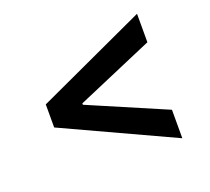

<svg xmlns="http://www.w3.org/2000/svg" viewBox="-100 -688 872 799"><g transform="rotate(-20 336.5 -288.5)"><path d="M93.4 -237.6V-339.8L579.2 -564.3V-438.2L234 -290.1L237.9 -296.9V-280.5L234 -287.3L579.2 -139.2V-13.1Z"/></g></svg>

Font: InterMG SemiBold
Style: Regular
Weight: 600
Designer: Rasmus Andersson
Foundry: rsms
Version: Version 3.019;December 26, 2023;FontCreator 15.0.0.2955 64-b